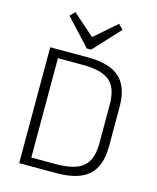

<svg xmlns="http://www.w3.org/2000/svg" viewBox="-135 -1028 915 1120"><g transform="rotate(15 323.0 -468.0)"><path d="M90 -700H316Q449 -700 510 -644.5Q571 -589 571 -468V-232Q571 -111 509.5 -55.5Q448 0 316 0H90ZM137 -50H298Q414 -50 463 -92Q512 -134 512 -232V-468Q512 -567 463 -608.5Q414 -650 298 -650H137L150 -689V-10ZM471 -907 324 -748H298L151 -907L179 -936L322 -810H298L443 -936Z"/></g></svg>

Font: Pathway Extreme 8pt Thin
Style: Regular
Weight: 100
Designer: Eduardo Rodriguez Tunni
Foundry: Eduardo Rodriguez Tunni
Version: Version 1.000